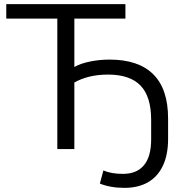

<svg xmlns="http://www.w3.org/2000/svg" viewBox="-20 -725 895 934"><path d="M584.9 188.9Q550.5 188.9 519.1 183.2Q487.6 177.4 465.8 167.9L483 104.2Q502.5 112.7 526.6 116.8Q550.7 120.8 578.3 120.8Q645.4 120.8 680.3 78.7Q715.3 36.7 715.3 -47.1V-142Q715.3 -255.3 663.6 -308.7Q611.9 -362.2 505.6 -362.2Q457.1 -362.2 416.5 -352.5Q376 -342.9 341.7 -323.7V0H258.8V-634.5H10.5V-705H590.1V-634.5H341.7V-399.2Q370.9 -415.9 417.1 -425.5Q463.4 -435.1 513.2 -435.1Q653.9 -435.1 725.8 -363.4Q797.7 -291.8 797.7 -148V-49.5Q797.7 27.9 772.4 81.2Q747.1 134.6 699.6 161.8Q652.2 188.9 584.9 188.9Z"/></svg>

Font: Mulish ExtraLight
Style: Regular
Weight: 200
Designer: Vernon Adams
Foundry: Vernon Adams
Version: Version 3.603